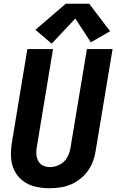

<svg xmlns="http://www.w3.org/2000/svg" viewBox="-20 -997 621 1025"><path d="M245 8Q278 8 311.5 2Q345 -4 376.5 -21Q408 -38 432.5 -64.5Q457 -91 471 -123Q485 -155 490 -188L581 -735H444L356 -206Q352 -180 338 -155.5Q324 -131 298.5 -118Q273 -105 247 -105Q227 -105 209.5 -113.5Q192 -122 183.5 -139Q175 -156 174 -175.5Q173 -195 177 -215L263 -735H126L43 -233Q37 -194 39 -156Q41 -118 57.5 -85.5Q74 -53 103 -31Q132 -9 169 -0.5Q206 8 245 8ZM256 -764 382 -898 465 -771 553 -822 568 -830 456 -977H331L169 -838Z"/></svg>

Font: Iosevka Sparkle Extrabold
Style: Italic
Weight: 800
Italic angle: -9°
Designer: Belleve Invis
Foundry: Belleve Invis
Version: Version 4.5.0; ttfautohint (v1.8.3)